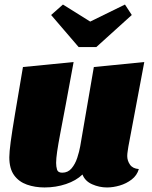

<svg xmlns="http://www.w3.org/2000/svg" viewBox="-20 -805 667 845"><path d="M176 20Q134 20 98.5 7.5Q63 -5 42 -34Q21 -63 21 -113Q21 -135 27 -180.5Q33 -226 46.5 -306Q60 -386 81 -510L304 -532Q284 -422 269.5 -345.5Q255 -269 245.5 -219Q236 -169 231.5 -138Q227 -107 227 -88Q227 -72 231 -58.5Q235 -45 254 -45Q279 -45 295 -64Q311 -83 320 -110.5Q329 -138 333 -161L393 -510L615 -532L545 -160Q544 -152 542 -140Q540 -128 540 -118Q540 -98 552 -80.5Q564 -63 591 -61Q583 -33 559.5 -15Q536 3 507 11.5Q478 20 451 20Q417 20 385.5 6Q354 -8 343 -37Q315 -10 270.5 5Q226 20 176 20ZM326 -598 205 -739 257 -785 377 -710 530 -785 560 -739 404 -598Z"/></svg>

Font: Sansita Swashed Black
Style: Regular
Weight: 900
Designer: Pablo Cosgaya
Foundry: Omnibus-Type
Version: Version 1.003; ttfautohint (v1.8.3)